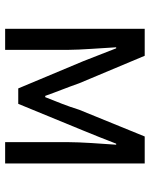

<svg xmlns="http://www.w3.org/2000/svg" viewBox="62 -645 583 747"><g transform="rotate(90 353.5 -271.5)"><path d="M92 0H174V-245C174 -293 167 -376 164 -432H168C184 -390 202 -344 218 -304L324 -51H384L488 -304C504 -344 523 -389 539 -432H543C539 -376 533 -293 533 -245V0H616V-543H511L407 -288C393 -242 375 -199 358 -156H353C338 -199 320 -242 304 -288L197 -543H92Z"/></g></svg>

Font: Noto Sans HK
Style: Regular
Weight: 400
Designer: Ryoko NISHIZUKA 西塚涼子 (kana, bopomofo & ideographs); Paul D. Hunt (Latin, Greek & Cyrillic); Sandoll Communications 산돌커뮤니
Foundry: Adobe
Version: Version 2.004;hotconv 1.0.118;makeotfexe 2.5.65603